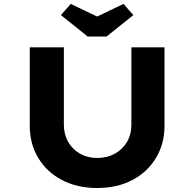

<svg xmlns="http://www.w3.org/2000/svg" viewBox="-20 -938 975 964"><path d="M467.6 6Q367.5 6 290.9 -34.2Q214.4 -74.4 171.9 -145.4Q129.4 -216.4 129.4 -306V-700.4H300.6V-312Q300.6 -263.1 322.5 -225.2Q344.4 -187.3 382.2 -166.1Q420.1 -144.9 467.6 -144.9Q517 -144.9 556.2 -166.1Q595.3 -187.3 617.5 -225.2Q639.7 -263.1 639.7 -312V-700.4H805.9V-306Q805.9 -216.4 763.3 -145.4Q720.8 -74.4 644.6 -34.2Q568.4 6 467.6 6ZM420 -754.7 285.7 -862.3 335.2 -918.3 482.6 -847.8H452.6L600.1 -918.3L649.6 -862.3L515.2 -754.7Z"/></svg>

Font: Lexend Giga
Style: Regular
Weight: 400
Designer: Bonnie Shaver-Troup, Thomas Jockin
Foundry: Lexend
Version: Version 1.007